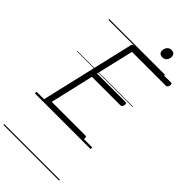

<svg xmlns="http://www.w3.org/2000/svg" viewBox="-429 -1156 1616 1616"><g transform="rotate(45 379.0 -348.5)"><path d="M114 0Q100 0 93.5 -5.5Q87 -11 90 -23L284 -856Q286 -866 292.5 -870.5Q299 -875 314 -875H743Q754 -875 756.5 -869Q759 -863 757 -850Q754 -837 748.5 -831Q743 -825 733 -825H331L252 -488H590Q600 -488 602.5 -481.5Q605 -475 603 -463Q600 -449 594.5 -443.5Q589 -438 580 -438H241L151 -50H551Q560 -50 563 -44Q566 -38 564 -25Q561 -12 555.5 -6Q550 0 541 0ZM543 -973Q524 -973 513 -982.5Q502 -992 502 -1012Q502 -1036 516 -1054Q530 -1072 556 -1072Q574 -1072 585.5 -1062Q597 -1052 597 -1032Q597 -1007 583.5 -990Q570 -973 543 -973ZM0 365H663V375H0ZM0 -20H663V0H0ZM0 -505H663V-500H0ZM0 -885H663V-875H0Z"/></g></svg>

Font: Playwrite AT Guides
Style: Italic
Weight: 400
Italic angle: -13.0072°
Designer: Veronika Burian, José Scaglione
Foundry: TypeTogether
Version: Version 1.002